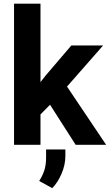

<svg xmlns="http://www.w3.org/2000/svg" viewBox="-20 -770 584 1021"><path d="M382.3 0 246.1 -212.9 195.3 -161.6V0H54.7V-750.5H195.3V-333.5L222.2 -367.7L359.4 -528.3H528.3L336.4 -309.6L544.4 0ZM327.6 24.9V60.1Q327.6 106 307.6 153.1Q287.6 200.2 257.8 230.5L188.5 192.4Q205.6 166 215.3 137Q225.1 107.9 225.1 66.9V24.9Z"/></svg>

Font: Vazirmatn RD
Style: Bold
Weight: 700
Designer: Saber Rastikerdar
Foundry: Saber Rastikerdar
Version: Version 32.102